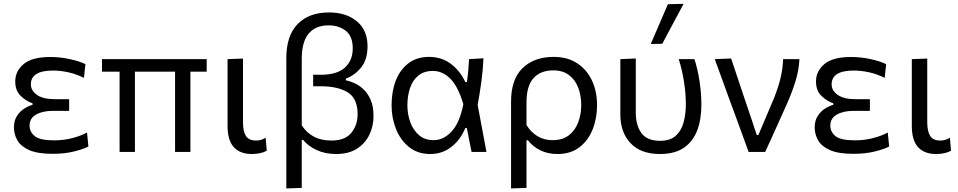

<svg xmlns="http://www.w3.org/2000/svg" viewBox="-20 -812 5120 1026"><path d="M260.5 10Q181 10 136 -10Q91 -30 72.8 -62.2Q54.5 -94.5 54.5 -130.5Q54.5 -167.5 70.8 -192.5Q87 -217.5 110.2 -232Q133.5 -246.5 154 -252V-260Q120.5 -271 91 -299Q61.5 -327 61.5 -377Q61.5 -432 106.5 -469.8Q151.5 -507.5 248.5 -507.5Q301.5 -507.5 353.8 -496Q406 -484.5 436.5 -469L428.5 -396Q385 -417.5 342.8 -426.2Q300.5 -435 263.5 -435Q145 -435 145 -361Q145 -327.5 177.8 -304.8Q210.5 -282 272 -282H349.5V-219.5H260.5Q207.5 -219.5 172.8 -199.8Q138 -180 138 -140.5Q138 -107.5 165.5 -84.8Q193 -62 269.5 -62Q320.5 -62 367.2 -74.2Q414 -86.5 445 -104L452.5 -29Q427 -15.5 376.8 -2.8Q326.5 10 260.5 10Z M619 0V-429H525V-496H1084.5V-429H997.5V0H915.5V-429H701V0Z M1325 11Q1263 11 1229.5 -25.5Q1196 -62 1196 -139.5V-496L1278.5 -499V-158.5Q1278.5 -110.5 1294 -85.8Q1309.5 -61 1348.5 -61Q1361.5 -61 1373.5 -64.2Q1385.5 -67.5 1399.5 -76L1405.5 -6.5Q1374 11 1325 11Z M1510 195V-501Q1510 -621.5 1570.5 -683.5Q1631 -745.5 1737.5 -745.5Q1830.5 -745.5 1887.2 -698Q1944 -650.5 1944 -565Q1944 -493 1909.2 -450.8Q1874.5 -408.5 1828 -392V-383Q1848.5 -379 1874 -367.8Q1899.5 -356.5 1922.5 -334.8Q1945.5 -313 1960.8 -278.2Q1976 -243.5 1976 -192.5Q1976 -137.5 1953.5 -91.2Q1931 -45 1886.8 -17Q1842.5 11 1776 11Q1718 11 1672.5 -10Q1627 -31 1600 -64H1592.5V192ZM1750.5 -61Q1824.5 -61 1857.8 -102.5Q1891 -144 1891 -202Q1891 -286 1838.2 -318.5Q1785.5 -351 1695 -351H1653.5V-412.5H1694.5Q1781 -412.5 1823 -450.8Q1865 -489 1865 -553.5Q1865 -618 1828 -647.2Q1791 -676.5 1736 -676.5Q1666.5 -676.5 1629.5 -632.5Q1592.5 -588.5 1592.5 -497.5V-142.5Q1617.5 -103 1656.8 -82Q1696 -61 1750.5 -61Z M2279 11Q2212 11 2166 -26Q2120 -63 2096.2 -122.5Q2072.5 -182 2072.5 -249.5Q2072.5 -323.5 2095.2 -381.8Q2118 -440 2162.8 -474Q2207.5 -508 2273 -508Q2339.5 -508 2388.8 -471.2Q2438 -434.5 2466.5 -373.5H2475Q2480 -407 2482.5 -437.5Q2485 -468 2486.5 -496L2563.5 -500.5Q2561 -439 2552.2 -374.8Q2543.5 -310.5 2532.5 -251.5Q2544.5 -188.5 2556 -125.8Q2567.5 -63 2579.5 0H2500Q2493.5 -32 2487.2 -64Q2481 -96 2474.5 -128.5H2467Q2440 -64 2391.5 -26.5Q2343 11 2279 11ZM2297 -63Q2350.5 -63 2393.5 -109.5Q2436.5 -156 2456 -255.5Q2427 -352 2385.5 -392.5Q2344 -433 2293.5 -433Q2245.5 -433 2215.5 -408.2Q2185.5 -383.5 2171.2 -341.8Q2157 -300 2157 -249Q2157 -201.5 2172.5 -159Q2188 -116.5 2219 -89.8Q2250 -63 2297 -63Z M2711 195V-269Q2711 -389 2773 -448.5Q2835 -508 2938.5 -508Q3012.5 -508 3064.2 -474Q3116 -440 3143.2 -381.8Q3170.5 -323.5 3170.5 -249.5Q3170.5 -180 3147 -120.8Q3123.5 -61.5 3076.5 -25.2Q3029.5 11 2958.5 11Q2908.5 11 2868.5 -8.2Q2828.5 -27.5 2801 -62.5H2793.5V192ZM2933.5 -63Q2987 -63 3020.5 -89.5Q3054 -116 3070 -158.8Q3086 -201.5 3086 -250.5Q3086 -302.5 3069.5 -344.5Q3053 -386.5 3020 -411.2Q2987 -436 2937 -436Q2868.5 -436 2831 -394.5Q2793.5 -353 2793.5 -265V-144Q2816.5 -106 2851.8 -84.5Q2887 -63 2933.5 -63Z M3506.5 11Q3403.5 11 3349.2 -47.2Q3295 -105.5 3295 -199.5V-496L3377.5 -499.5V-210Q3377.5 -142 3407.8 -100.8Q3438 -59.5 3507 -59.5Q3561 -59.5 3591 -86.5Q3621 -113.5 3633 -158.2Q3645 -203 3645 -256Q3645 -316 3634.2 -380.5Q3623.5 -445 3607 -496H3691Q3708 -443.5 3718 -379Q3728 -314.5 3728 -251.5Q3728 -173 3705.2 -114Q3682.5 -55 3633.8 -22Q3585 11 3506.5 11ZM3457.5 -577Q3480.5 -630.5 3503.5 -683.8Q3526.5 -737 3549 -789.5L3633 -791.5Q3604 -737.5 3575.5 -684.2Q3547 -631 3519 -578Z M3980.5 0Q3963.5 -47 3946 -94.8Q3928.5 -142.5 3912 -188L3879.5 -276Q3860 -330.5 3839.5 -386.2Q3819 -442 3799.5 -496L3887 -499.5Q3902 -454.5 3920.2 -400.2Q3938.5 -346 3957.2 -289.5Q3976 -233 3994 -181L4024 -90.5H4032.5L4115.5 -286Q4138 -342 4150.5 -392.8Q4163 -443.5 4164.5 -496H4252Q4249 -434.5 4230 -374.8Q4211 -315 4186 -259Q4157 -194.5 4127.8 -129.2Q4098.5 -64 4069 0Z M4539.5 10Q4460 10 4415 -10Q4370 -30 4351.8 -62.2Q4333.5 -94.5 4333.5 -130.5Q4333.5 -167.5 4349.8 -192.5Q4366 -217.5 4389.2 -232Q4412.5 -246.5 4433 -252V-260Q4399.5 -271 4370 -299Q4340.5 -327 4340.5 -377Q4340.5 -432 4385.5 -469.8Q4430.5 -507.5 4527.5 -507.5Q4580.5 -507.5 4632.8 -496Q4685 -484.5 4715.5 -469L4707.5 -396Q4664 -417.5 4621.8 -426.2Q4579.5 -435 4542.5 -435Q4424 -435 4424 -361Q4424 -327.5 4456.8 -304.8Q4489.5 -282 4551 -282H4628.5V-219.5H4539.5Q4486.5 -219.5 4451.8 -199.8Q4417 -180 4417 -140.5Q4417 -107.5 4444.5 -84.8Q4472 -62 4548.5 -62Q4599.5 -62 4646.2 -74.2Q4693 -86.5 4724 -104L4731.5 -29Q4706 -15.5 4655.8 -2.8Q4605.5 10 4539.5 10Z M4981.5 11Q4919.5 11 4886 -25.5Q4852.5 -62 4852.5 -139.5V-496L4935 -499V-158.5Q4935 -110.5 4950.5 -85.8Q4966 -61 5005 -61Q5018 -61 5030 -64.2Q5042 -67.5 5056 -76L5062 -6.5Q5030.5 11 4981.5 11Z"/></svg>

Font: Commissioner
Style: Regular
Weight: 400
Designer: Kostas Bartsokas
Foundry: Kostas Bartsokas
Version: Version 1.000; ttfautohint (v1.8.3)